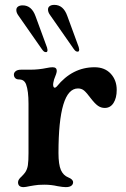

<svg xmlns="http://www.w3.org/2000/svg" viewBox="-20 -758 519 788"><path d="M54 -10Q54 -16 58 -22Q62 -28 68 -33Q78 -43 83 -50Q92 -63 94.5 -80.5Q97 -98 97 -130V-332Q97 -385 87 -412Q83 -422 76 -427Q69 -432 57 -432Q48 -432 42.5 -437.5Q37 -443 37 -452Q37 -460 44.5 -466Q52 -472 67 -472H105Q139 -472 172 -479Q186 -482 196 -482Q213 -482 213 -467Q213 -458 202 -432Q198 -416 198 -412Q198 -398 205 -398Q208 -398 213 -403Q277 -482 368 -482Q410 -482 434.5 -455.5Q459 -429 459 -389Q459 -356 446 -335.5Q433 -315 410 -315Q395 -315 382.5 -323.5Q370 -332 353 -354Q336 -377 325.5 -386Q315 -395 300 -395Q220 -395 220 -130Q220 -83 230 -60Q240 -38 260 -30Q280 -22 280 -10Q280 -1 272.5 4.5Q265 10 250 10Q238 10 216 6Q190 0 162 0Q135 0 120 3Q105 6 102 6Q84 10 77 10Q54 10 54 -10ZM152 -556 55 -695Q47 -706 47 -717Q47 -726 54 -731Q61 -736 73 -736Q110 -736 126 -691L173 -563Q175 -555 175 -553Q175 -544 169 -544Q164 -544 160.5 -546.5Q157 -549 152 -556ZM177 -719Q177 -728 184 -733Q191 -738 203 -738Q240 -738 256 -693L303 -565Q305 -557 305 -555Q305 -546 299 -546Q294 -546 290.5 -548.5Q287 -551 282 -558L185 -697Q177 -708 177 -719Z"/></svg>

Font: Raigarh Medium
Style: Regular
Weight: 500
Designer: jaikishan Patel
Foundry: MagicType
Version: Version 1.000